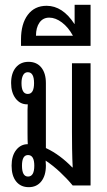

<svg xmlns="http://www.w3.org/2000/svg" viewBox="-20 -768 445 795"><path d="M99 7Q66 7 47 -16.5Q28 -40 28 -82Q28 -123 47 -147Q66 -171 95 -171Q94 -187 94 -217V-313Q94 -327 95 -336H92Q63 -336 44.5 -360.5Q26 -385 26 -424Q26 -465 45.5 -488.5Q65 -512 98 -512Q132 -512 151 -488.5Q170 -465 170 -424V-155Q200 -141 227.5 -120.5Q255 -100 279 -75H281Q280 -93 279.5 -110Q279 -127 278.5 -153Q278 -179 278 -222V-506H355V0H281Q257 -29 228 -56Q199 -83 169 -103Q170 -93 170 -82Q170 -41 151 -17Q132 7 99 7ZM95 -379Q121 -379 121 -424Q121 -469 95 -469Q82 -469 75.5 -456.5Q69 -444 69 -424Q69 -379 95 -379ZM96 -37Q122 -37 122 -82Q122 -126 96 -126Q71 -126 71 -82Q71 -37 96 -37Z M67 -578V-605Q67 -669 95 -706.5Q123 -744 173 -744Q239 -744 288 -669H289V-748H355V-578ZM129 -620H282Q263 -655 236.5 -675Q210 -695 184 -695Q158 -695 143.5 -674.5Q129 -654 129 -620Z"/></svg>

Font: Noto Sans Thai Looped UI Condensed
Style: Regular
Weight: 400
Width: 3
Designer: Cadson Demak Team
Foundry: Cadson Demak Co., Ltd.
Version: Version 1.000; ttfautohint (v1.8.4.7-5d5b)